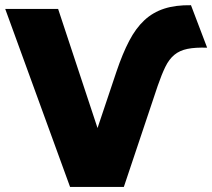

<svg xmlns="http://www.w3.org/2000/svg" viewBox="-28 -735 834 755"><path d="M247.5 0 -7.5 -700H200.5L355.5 -231.5L430 -453.5Q454 -524.5 480 -574.2Q506 -624 539.5 -655.2Q573 -686.5 617.8 -701Q662.5 -715.5 723 -714.5L786.5 -547.5Q740 -549 709.2 -542.8Q678.5 -536.5 657.8 -519.5Q637 -502.5 622.2 -472.2Q607.5 -442 592 -397L459 0Z"/></svg>

Font: Geologica ExtraBold
Style: Regular
Weight: 800
Designer: Sindre Bremnes, Frode Helland
Foundry: Monokrom Skriftforlag AS
Version: Version 1.010;gftools[0.9.28]